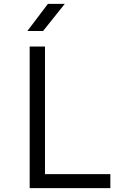

<svg xmlns="http://www.w3.org/2000/svg" viewBox="-20 -970 640 990"><path d="M202 -810 314 -950H227L121 -810ZM549 0V-72H212V-730H133V0Z"/></svg>

Font: Tekne LDO Light
Style: Regular
Weight: 300
Monospace: yes
Designer: Alessio Laiso, Mario Rullo, Paolo Rosset
Foundry: Alessio Laiso
Version: Version 1.000;hotconv 1.0.109;makeotfexe 2.5.65596